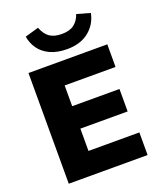

<svg xmlns="http://www.w3.org/2000/svg" viewBox="-168 -1044 961 1149"><g transform="rotate(-20 313.0 -470.0)"><path d="M68 0V-705H570V-561H246V-429H547V-286H246V-144H570V0ZM336 -760Q272 -760 227.5 -781Q183 -802 158.5 -837Q134 -872 127 -915L214 -940Q231 -896 259.5 -876Q288 -856 337 -856Q387 -856 415.5 -878Q444 -900 457 -939L542 -915Q528 -846 474.5 -803Q421 -760 336 -760Z"/></g></svg>

Font: Nunito Sans 11pt Black
Style: Regular
Weight: 900
Version: Version 3.101;gftools[0.9.27]